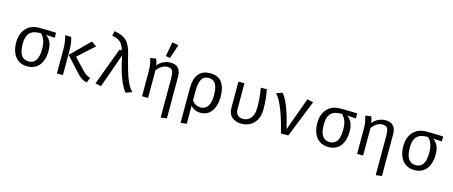

<svg xmlns="http://www.w3.org/2000/svg" viewBox="-54 -1592 6109 2587"><g transform="rotate(15 3000.0 -298.0)"><path d="M323.5 -532.5Q380.5 -532.5 445.2 -530.8Q510 -529 559 -527V-456.5L415.5 -466.5L375.5 -467.5Q329 -468.5 290.2 -461.2Q251.5 -454 223 -432.5Q194.5 -411 179 -370Q163.5 -329 163.5 -263Q163.5 -158.5 198.2 -108Q233 -57.5 300 -57.5Q366.5 -57.5 400.5 -108.2Q434.5 -159 434.5 -264Q434.5 -349 412.5 -398.2Q390.5 -447.5 357 -472.5L423.5 -471.5Q465.5 -451 495 -399.8Q524.5 -348.5 524.5 -265.5Q524.5 -180.5 498.2 -118.2Q472 -56 422 -22.2Q372 11.5 300 11.5Q227.5 11.5 176.8 -22.8Q126 -57 99.8 -118.8Q73.5 -180.5 73.5 -263Q73.5 -344 103 -404.5Q132.5 -465 188.2 -498.8Q244 -532.5 323.5 -532.5Z M1056.5 -538 1127.5 -489 902.5 -284.5 1049.5 -129.5Q1082 -96 1106 -80.5Q1130 -65 1160.5 -57.5L1131.5 11.5Q1102.5 7 1080 -3.2Q1057.5 -13.5 1037.8 -30Q1018 -46.5 998 -67.5L800 -282.5ZM769.5 -526.5Q786.5 -478.5 791.2 -424Q796 -369.5 796 -324.5V0H712V-340.5Q712 -392 705.2 -437Q698.5 -482 686.5 -526.5Z M1442.5 -526.5H1476.5Q1462.5 -573.5 1442.5 -605.5Q1422.5 -637.5 1389 -656.8Q1355.5 -676 1300.5 -684.5L1314.5 -751.5Q1372.5 -742.5 1414.8 -724.8Q1457 -707 1486.8 -677.2Q1516.5 -647.5 1537 -603.5Q1557.5 -559.5 1571.5 -498.5Q1600.5 -380.5 1627.5 -287.8Q1654.5 -195 1686.2 -128.2Q1718 -61.5 1758.5 -20.5L1672 11.5Q1635.5 -34.5 1604.2 -101.5Q1573 -168.5 1546.5 -258.2Q1520 -348 1497.5 -461.5L1329.5 12.5L1248.5 -5.5Z M2152 -537.5Q2229 -537.5 2264.5 -496.5Q2300 -455.5 2300 -382.5V201.5L2216 212V-320.5Q2216 -374.5 2210.2 -407.8Q2204.5 -441 2185 -456.2Q2165.5 -471.5 2124.5 -471.5Q2095 -471.5 2067.8 -458Q2040.5 -444.5 2019 -424.5Q1997.5 -404.5 1983.5 -383.5V0H1899.5V-354Q1899.5 -407 1891 -451.2Q1882.5 -495.5 1873 -527.5L1951.5 -538.5Q1956.5 -529.5 1961.5 -513.5Q1966.5 -497.5 1970.5 -480.2Q1974.5 -463 1975.5 -450Q2009.5 -493 2057.5 -515.2Q2105.5 -537.5 2152 -537.5ZM2106 -807.5 2195 -791.5 2129.5 -596 2069 -606.5Z M2706.5 -537.5Q2821 -537.5 2872.8 -466Q2924.5 -394.5 2924.5 -263.5Q2924.5 -189.5 2902 -127Q2879.5 -64.5 2833.8 -26.5Q2788 11.5 2718.5 11.5Q2675 11.5 2639.8 -3.8Q2604.5 -19 2577.5 -49V201.5L2493.5 212V-270.5Q2493.5 -402 2547.8 -469.8Q2602 -537.5 2706.5 -537.5ZM2704.5 -471Q2633.5 -471 2605.5 -415.2Q2577.5 -359.5 2577.5 -257V-124.5Q2598.5 -93 2630.2 -75.8Q2662 -58.5 2699.5 -58.5Q2764.5 -58.5 2798.8 -111.5Q2833 -164.5 2833 -264Q2833 -333.5 2819.2 -379.5Q2805.5 -425.5 2777 -448.2Q2748.5 -471 2704.5 -471Z M3499.5 -526.5Q3511.5 -460.5 3518.5 -396.2Q3525.5 -332 3525.5 -255Q3525.5 -161.5 3490.8 -102.8Q3456 -44 3401.8 -16.2Q3347.5 11.5 3287.5 11.5Q3207.5 11.5 3155.2 -31.5Q3103 -74.5 3103 -161V-526.5H3187V-168.5Q3187 -112.5 3214.5 -85Q3242 -57.5 3290.5 -57.5Q3317.5 -57.5 3343.8 -67Q3370 -76.5 3391.8 -99.5Q3413.5 -122.5 3426.8 -162.5Q3440 -202.5 3440 -262.5Q3440 -318 3434.2 -384.5Q3428.5 -451 3414.5 -526.5Z M3836.5 0Q3820 -70.5 3797.5 -147.2Q3775 -224 3748.5 -295.2Q3722 -366.5 3692.5 -422Q3663 -477.5 3631.5 -505.5L3716.5 -536.5Q3755.5 -492 3788 -419Q3820.5 -346 3847.2 -257.2Q3874 -168.5 3894.5 -74.5L4062.5 -537.5L4147 -518.5L3939.5 0Z M4523.5 -532.5Q4580.5 -532.5 4645.2 -530.8Q4710 -529 4759 -527V-456.5L4615.5 -466.5L4575.5 -467.5Q4529 -468.5 4490.2 -461.2Q4451.5 -454 4423 -432.5Q4394.5 -411 4379 -370Q4363.5 -329 4363.5 -263Q4363.5 -158.5 4398.2 -108Q4433 -57.5 4500 -57.5Q4566.5 -57.5 4600.5 -108.2Q4634.5 -159 4634.5 -264Q4634.5 -349 4612.5 -398.2Q4590.5 -447.5 4557 -472.5L4623.5 -471.5Q4665.5 -451 4695 -399.8Q4724.5 -348.5 4724.5 -265.5Q4724.5 -180.5 4698.2 -118.2Q4672 -56 4622 -22.2Q4572 11.5 4500 11.5Q4427.5 11.5 4376.8 -22.8Q4326 -57 4299.8 -118.8Q4273.5 -180.5 4273.5 -263Q4273.5 -344 4303 -404.5Q4332.5 -465 4388.2 -498.8Q4444 -532.5 4523.5 -532.5Z M5152 -537.5Q5229 -537.5 5264.5 -496.5Q5300 -455.5 5300 -382.5V201.5L5216 212V-320.5Q5216 -374.5 5210.2 -407.8Q5204.5 -441 5185 -456.2Q5165.5 -471.5 5124.5 -471.5Q5095 -471.5 5067.8 -458Q5040.5 -444.5 5019 -424.5Q4997.5 -404.5 4983.5 -383.5V0H4899.5V-354Q4899.5 -407 4891 -451.2Q4882.5 -495.5 4873 -527.5L4951.5 -538.5Q4956.5 -529.5 4961.5 -513.5Q4966.5 -497.5 4970.5 -480.2Q4974.5 -463 4975.5 -450Q5009.5 -493 5057.5 -515.2Q5105.5 -537.5 5152 -537.5Z M5723.5 -532.5Q5780.5 -532.5 5845.2 -530.8Q5910 -529 5959 -527V-456.5L5815.5 -466.5L5775.5 -467.5Q5729 -468.5 5690.2 -461.2Q5651.5 -454 5623 -432.5Q5594.5 -411 5579 -370Q5563.5 -329 5563.5 -263Q5563.5 -158.5 5598.2 -108Q5633 -57.5 5700 -57.5Q5766.5 -57.5 5800.5 -108.2Q5834.5 -159 5834.5 -264Q5834.5 -349 5812.5 -398.2Q5790.5 -447.5 5757 -472.5L5823.5 -471.5Q5865.5 -451 5895 -399.8Q5924.5 -348.5 5924.5 -265.5Q5924.5 -180.5 5898.2 -118.2Q5872 -56 5822 -22.2Q5772 11.5 5700 11.5Q5627.5 11.5 5576.8 -22.8Q5526 -57 5499.8 -118.8Q5473.5 -180.5 5473.5 -263Q5473.5 -344 5503 -404.5Q5532.5 -465 5588.2 -498.8Q5644 -532.5 5723.5 -532.5Z"/></g></svg>

Font: Fast_Mono
Style: Regular
Weight: 400
Monospace: yes
Designer: Carrois Corporate, Edenspiekermann AG, Nikita Prokopov
Foundry: Carrois Corporate, Edenspiekermann AG, Nikita Prokopov
Version: Version 5.002